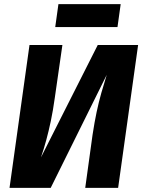

<svg xmlns="http://www.w3.org/2000/svg" viewBox="-20 -912 693 932"><path d="M454.5 -693.6H650.4L553.4 0H393.7L429.3 -257.7Q438.6 -318.8 448.9 -367.5Q459.2 -416.1 471.6 -460Q484 -503.9 498.1 -548.8L226.1 0H26.2L123.2 -693.6H282.9L246 -437.2Q237.3 -374.5 226.7 -324.5Q216.1 -274.4 204.5 -231.9Q193 -189.4 178.8 -148ZM565.8 -891.9 550.3 -780.6H248.1L263.6 -891.9Z"/></svg>

Font: Fira Sans Variable
Style: Italic
Weight: 397
Italic angle: -8°
Designer: Carrois Corporate & Edenspiekermann AG
Foundry: Carrois Corporate GbR & Edenspiekermann AG
Version: Version 4.202